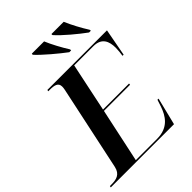

<svg xmlns="http://www.w3.org/2000/svg" viewBox="-287 -1074 1205 1205"><g transform="rotate(-45 315.0 -472.0)"><path d="M391 -784H407V-793C379 -837 345 -900 327 -944H218L217 -935C256 -892 341 -821 391 -784ZM566 -784H582L581 -793C553 -837 520 -898 501 -944H392V-935C431 -890 515 -821 566 -784ZM-25 0H536L581 -182H571L556 -136C535 -75 497 -10 396 -10H207L284 -370H516L517 -380H286L354 -704H524C598 -704 617 -655 617 -597C617 -578 614 -550 611 -532H621L655 -714H126L124 -704H137C178 -704 207 -698 207 -663C207 -655 206 -647 204 -637L84 -73C72 -18 34 -10 -10 -10H-23Z"/></g></svg>

Font: Noto Serif Display SemiBold
Style: Italic
Weight: 600
Italic angle: -12°
Designer: Monotype Design Team
Foundry: Monotype Imaging Inc.
Version: Version 2.009